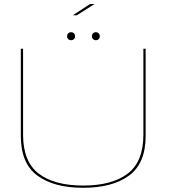

<svg xmlns="http://www.w3.org/2000/svg" viewBox="-20 -912 840 936"><path d="M385.5 3.5Q528 3.5 609 -56Q690 -115.5 690 -249V-674.5H679V-255.5Q679 -124 602.8 -65.8Q526.5 -7.5 385.5 -7.5Q244.5 -7.5 168.5 -65.8Q92.5 -124 92.5 -255.5V-674.5H81.5V-249Q81.5 -115.5 162.2 -56Q243 3.5 385.5 3.5ZM327 -716Q335 -716 340.5 -721.5Q346 -727 346 -735Q346 -744 340.5 -749.5Q335 -755 327 -755Q318 -755 312.5 -749.5Q307 -744 307 -735Q307 -727 312.5 -721.5Q318 -716 327 -716ZM447 -716Q455.5 -716 461 -721.5Q466.5 -727 466.5 -735Q466.5 -744 461 -749.5Q455.5 -755 447 -755Q439 -755 433.5 -749.5Q428 -744 428 -735Q428 -727 433.5 -721.5Q439 -716 447 -716ZM335 -837.5H354.5L441 -892.5H419Z"/></svg>

Font: Anybody Expanded Thin
Style: Regular
Weight: 250
Width: 7
Version: Version 1.113;gftools[0.9.25]